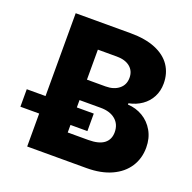

<svg xmlns="http://www.w3.org/2000/svg" viewBox="-125 -832 956 957"><g transform="rotate(20 352.5 -353.5)"><path d="M117.2 -174.8H17.6V-267.6H117.2V-707H409.2Q486.8 -707 540.8 -684.8Q594.7 -662.6 622.1 -622.1Q649.4 -581.5 649.4 -527.3Q649.4 -487.8 632.8 -456.1Q616.2 -424.3 586.4 -403.6Q556.6 -382.8 517.6 -375V-368.2Q560.5 -366.2 596.9 -344.7Q633.3 -323.2 655 -285.2Q676.8 -247.1 676.8 -197.3Q676.8 -139.6 647.7 -95Q618.7 -50.3 563.5 -25.1Q508.3 0 431.6 0H117.2ZM502.9 -215.8Q502.9 -257.8 474.1 -282.2Q445.3 -306.6 395.5 -306.6H283.2V-267.6H373V-174.8H283.2V-134.8H392.6Q448.2 -134.8 475.6 -155.8Q502.9 -176.8 502.9 -215.8ZM479.5 -496.1Q479.5 -532.2 453.9 -553.2Q428.2 -574.2 383.8 -574.2H283.2V-415H381.8Q425.3 -415 452.4 -436.8Q479.5 -458.5 479.5 -496.1Z"/></g></svg>

Font: Pretendard JP ExtraBold
Style: Regular
Weight: 800
Designer: Base glyphs from Inter by Rasmus Andersson; Hangeul glyphs from Noto Sans CJK(Source Han Sans) by Jang Soo-young and Kan
Foundry: Kil Hyung-jin
Version: Version 1.309